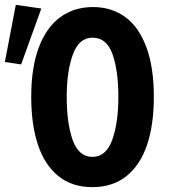

<svg xmlns="http://www.w3.org/2000/svg" viewBox="-81 -760 701 790"><path d="M47.5 -361.5Q47.5 -483 79 -565.8Q110.5 -648.5 167.5 -689.8Q224.5 -731 301.5 -731Q378 -731 434.2 -690Q490.5 -649 521.2 -566Q552 -483 552 -361.5Q552 -246.5 523.8 -163.2Q495.5 -80 438.8 -35Q382 10 299 10Q216 10 159.8 -35Q103.5 -80 75.5 -163.2Q47.5 -246.5 47.5 -361.5ZM406 -361.5Q406 -469 382 -537Q358 -605 299.5 -605Q244 -605 218.8 -535.8Q193.5 -466.5 193.5 -361.5Q193.5 -252.5 218.2 -183.5Q243 -114.5 299.5 -114.5Q355 -114.5 380.5 -183.8Q406 -253 406 -361.5ZM89 -725 6 -495 -61 -505 -16 -740Z"/></svg>

Font: JuliaMono ExtraBold
Style: Regular
Weight: 800
Monospace: yes
Designer: cormullion
Foundry: corm
Version: Version 0.055; ttfautohint (v1.8.4)